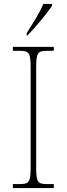

<svg xmlns="http://www.w3.org/2000/svg" viewBox="-20 -951 339 971"><path d="M115 -784V-771H118C158 -811 220 -886 243 -921V-931H199C181 -886 144 -830 115 -784ZM45 0H252V-20H219C169 -20 163 -31 163 -108V-606C163 -683 169 -694 219 -694H252V-714H45V-694H79C129 -694 135 -683 135 -606V-108C135 -31 129 -20 79 -20H45Z"/></svg>

Font: Noto Serif SemiCondensed Thin
Style: Regular
Weight: 100
Width: 4
Designer: Monotype Design Team
Foundry: Monotype Imaging Inc.
Version: Version 2.015